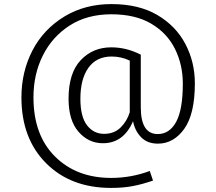

<svg xmlns="http://www.w3.org/2000/svg" viewBox="-20 -716 1060 941"><path d="M524 205Q327 205 206 84Q85 -37 85 -239Q85 -364 139 -468.5Q193 -573 297 -636Q397 -696 526 -696Q660 -696 751 -642.5Q842 -589 888.5 -500.5Q935 -412 935 -308Q935 -157 883 -84.5Q831 -12 754 -12Q702 -12 671.5 -43.5Q641 -75 632 -122Q586 -14 484 -14Q414 -14 365 -70Q316 -126 316 -232Q316 -358 375.5 -421Q435 -484 525 -484Q600 -484 670 -448V-190Q670 -59 753 -59Q811 -59 843.5 -119Q876 -179 876 -306Q876 -399 837.5 -476.5Q799 -554 721 -600Q643 -646 526 -646Q407 -646 321.5 -591Q236 -536 190 -444Q144 -352 144 -239Q144 -54 249.5 51Q355 156 525 156Q622 156 714 122L730 169Q678 187 631 196Q584 205 524 205ZM490 -60Q540 -60 571.5 -91.5Q603 -123 616 -166V-419Q574 -439 527 -439Q453 -439 413.5 -384Q374 -329 374 -232Q374 -144 406.5 -102Q439 -60 490 -60Z"/></svg>

Font: Trujillo Light
Style: Regular
Weight: 300
Designer: Fira Sans original fonts by bBox Type GmbH, Carrois Corporate GbR, & Edenspiekermann AG / Changes by Cristiano Sobral
Foundry: Fira Sans original fonts by bBox Type GmbH, Carrois Corporate GbR, & Edenspiekermann AG / Changes by Cristiano Sobral
Version: Version 4.301;July 28, 2020;FontCreator 13.0.0.2655 64-bit